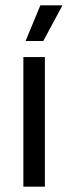

<svg xmlns="http://www.w3.org/2000/svg" viewBox="-20 -703 256 723"><path d="M68 0V-488H149V0ZM132 -683H215V-682.5L143 -548.5H76.5V-549Z"/></svg>

Font: Anek Tamil Medium
Style: Regular
Weight: 400
Version: Version 1.003